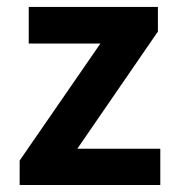

<svg xmlns="http://www.w3.org/2000/svg" viewBox="-20 -528 503 548"><path d="M36.1 0V-69.8L266.6 -403.8H62V-508.3H430.7V-438L200.7 -103.5H437.5V0Z"/></svg>

Font: Akatab ExtraBold
Style: Regular
Weight: 800
Designer: SIL International
Foundry: SIL International
Version: Version 3.000